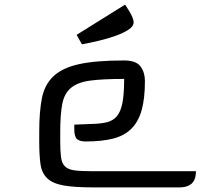

<svg xmlns="http://www.w3.org/2000/svg" viewBox="-20 -812 869 832"><path d="M241 -200Q241 -156 244.5 -130Q248 -104 262 -90.5Q276 -77 304.5 -73.5Q333 -70 383 -70H829Q829 -48 823 -34.5Q817 -21 807 -13.5Q797 -6 784.5 -3Q772 0 759 0H383Q301 0 254.5 -8.5Q208 -17 184.5 -39.5Q161 -62 155.5 -100.5Q150 -139 150 -200V-241Q150 -327 161.5 -386Q173 -445 211.5 -481.5Q250 -518 322.5 -534Q395 -550 518 -550Q570 -550 589 -524Q608 -498 608 -461Q608 -384 593.5 -333.5Q579 -283 548 -253Q517 -223 468.5 -211Q420 -199 352 -199Q325 -199 313.5 -209.5Q302 -220 302 -251V-272L381 -275Q418 -276 444 -282.5Q470 -289 486.5 -308.5Q503 -328 510.5 -366Q518 -404 518 -470Q427 -470 372.5 -463Q318 -456 288.5 -432Q259 -408 250 -362.5Q241 -317 241 -240ZM312 -661 522 -792 535 -772Q559 -735 559 -715Q559 -698 537 -683.5Q515 -669 481.5 -657Q448 -645 408.5 -635.5Q369 -626 335 -620Z"/></svg>

Font: Warnes
Style: Regular
Weight: 400
Designer: Eduardo Rodriguez Tunni
Foundry: Eduardo Rodriguez Tunni
Version: Version 1.001